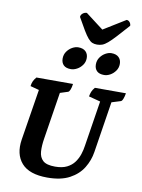

<svg xmlns="http://www.w3.org/2000/svg" viewBox="-117 -1207 959 1297"><g transform="rotate(10 362.5 -559.0)"><path d="M300 12Q176 12 123 -48.5Q70 -109 86 -211L142 -561L82 -577Q84 -595 90.5 -610Q97 -625 111 -641H362Q359 -617 352.5 -601Q346 -585 338 -583L285 -566L234 -243Q226 -194 228.5 -154.5Q231 -115 255.5 -92.5Q280 -70 339 -70Q388 -70 420 -86Q452 -102 471 -128Q490 -154 500 -184.5Q510 -215 514 -245L563 -556L483 -577Q486 -595 492 -610Q498 -625 512 -641H725Q721 -617 714.5 -601Q708 -585 700 -583L639 -564L584 -214Q575 -155 543.5 -103.5Q512 -52 452.5 -20Q393 12 300 12ZM558 -737Q524 -737 507.5 -753.5Q491 -770 491 -798Q491 -826 506 -847Q521 -868 542 -879.5Q563 -891 582 -891Q615 -891 632.5 -874Q650 -857 650 -829Q650 -802 635 -781Q620 -760 599 -748.5Q578 -737 558 -737ZM330 -737Q296 -737 279.5 -753.5Q263 -770 263 -798Q263 -826 278 -847Q293 -868 314 -879.5Q335 -891 355 -891Q388 -891 405.5 -874Q423 -857 423 -829Q423 -802 408 -781Q393 -760 371.5 -748.5Q350 -737 330 -737ZM475 -931Q456 -931 442 -937Q428 -943 413 -960.5Q398 -978 378.5 -1010.5Q359 -1043 330 -1095Q330 -1109 342.5 -1119.5Q355 -1130 371 -1130L493 -1037L644 -1130Q656 -1130 665 -1119.5Q674 -1109 674 -1095Q628 -1043 598 -1010.5Q568 -978 547.5 -960.5Q527 -943 510.5 -937Q494 -931 475 -931Z"/></g></svg>

Font: Petrona ExtraBold
Style: Italic
Weight: 800
Italic angle: -9°
Designer: Ringo R. Seeber
Foundry: Ringo R. Seeber
Version: Version 2.001; ttfautohint (v1.8.3)